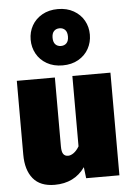

<svg xmlns="http://www.w3.org/2000/svg" viewBox="-60 -931 684 995"><g transform="rotate(-5 282.0 -433.0)"><path d="M522 0H349L342 -58Q287 20 184 20Q109 20 72 -25Q35 -70 35 -150V-534H233V-176Q233 -147 241.5 -135.5Q250 -124 266 -124Q280 -124 295.5 -135Q311 -146 324 -168V-534H522ZM433 -740Q433 -700 414.5 -666.5Q396 -633 361 -613Q326 -593 279 -593Q232 -593 197 -613Q162 -633 143.5 -666.5Q125 -700 125 -740Q125 -780 143.5 -813Q162 -846 197 -866Q232 -886 279 -886Q326 -886 361 -866Q396 -846 414.5 -813Q433 -780 433 -740ZM239 -740Q239 -717 250 -705.5Q261 -694 279 -694Q297 -694 308 -705.5Q319 -717 319 -740Q319 -763 308 -774.5Q297 -786 279 -786Q261 -786 250 -774.5Q239 -763 239 -740Z"/></g></svg>

Font: FiraGO Heavy
Style: Regular
Weight: 900
Designer: bBox Type
Foundry: bBox Type GmbH
Version: Version 1.001